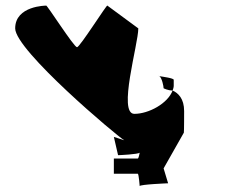

<svg xmlns="http://www.w3.org/2000/svg" viewBox="-20 -714 804 683"><path d="M34 -613C34 -535 396 -230 422 -215L385 -227L400 -162C404 -162 472 -165 477 -171C476 -166 473 -150 470 -150H385V-96H470C474 -96 477 -48 477 -52C477 -58 578 -62 578 -62L562 -115L634 -242C635 -246 635 -315 635 -319C635 -363 614 -383 594 -392C577 -346 509 -309 458 -309C398 -309 472 -557 472 -613L362 -694C362 -702 264 -546 254 -546C243 -546 144 -702 144 -694C144 -694 34 -694 34 -613ZM547 -443C546 -444 545 -444 544 -444C544 -444 543 -444 547 -443ZM547 -443C556 -437 562 -407 562 -400C562 -400 577 -392 594 -392C596 -398 598 -403 598 -409V-430C598 -436 560 -441 547 -443Z"/></svg>

Font: Ampere
Style: SC
Weight: 400
Version: Version 1